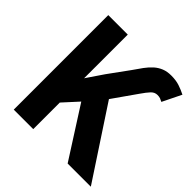

<svg xmlns="http://www.w3.org/2000/svg" viewBox="-189 -871 1021 1021"><g transform="rotate(45 321.5 -360.5)"><path d="M287.1 -284.2 210 -199.7V0H63.5V-710.9H210V-382.3L274.4 -477.1L357.4 -591.3Q377 -620.1 394.5 -644Q412.1 -668 431.4 -685.1Q450.7 -702.1 473.9 -711.4Q497.1 -720.7 527.8 -720.7Q563.5 -720.7 590.1 -711.9Q616.7 -703.1 641.6 -690.4L589.4 -584Q578.1 -589.8 570.1 -592.8Q562 -595.7 548.8 -595.7Q528.3 -595.7 512.9 -579.3Q497.6 -563 477.1 -533.2L381.8 -397.5L643.1 0H468.8Z"/></g></svg>

Font: Roboto
Style: Bold
Weight: 700
Designer: Google
Version: Version 2.134; 2016; ttfautohint (v1.6)